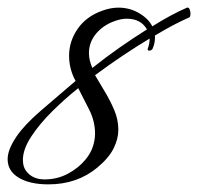

<svg xmlns="http://www.w3.org/2000/svg" viewBox="-22 -458 519 503"><path d="M105 25Q56 25 27 7.5Q-2 -10 -2 -41Q-2 -66 21 -100Q42 -131 85.5 -168.5Q129 -206 176 -246Q159 -277 159 -312Q159 -350 181.5 -382.5Q204 -415 246 -430Q268 -438 288 -438Q318 -438 342.5 -423.5Q367 -409 377 -389Q401 -404 424 -416.5Q447 -429 468 -438H470Q473 -438 475 -433Q477 -428 477 -422Q477 -413 473 -412Q434 -395 384 -365V-359Q384 -345 378 -331Q376 -326 370 -325.5Q364 -325 365 -330Q368 -338 369 -344.5Q370 -351 370 -357Q335 -336 298.5 -311.5Q262 -287 227 -261Q238 -242 252 -219Q266 -196 277 -170.5Q288 -145 288 -118Q288 -94 275.5 -69Q263 -44 233 -19Q180 25 105 25ZM220 -280Q255 -308 291.5 -333.5Q328 -359 363 -381Q347 -409 310 -409Q296 -409 279 -403Q248 -392 229.5 -369.5Q211 -347 211 -319Q211 -300 220 -280ZM95 12Q128 12 156 -3Q184 -18 202 -40Q216 -57 221.5 -74.5Q227 -92 227 -108Q227 -140 212 -170Q197 -200 183 -227Q149 -200 115.5 -167Q82 -134 60 -100.5Q38 -67 38 -39Q38 -19 49 -7Q65 12 95 12Z"/></svg>

Font: Caramel
Style: Regular
Weight: 400
Designer: Robert E. Leuschke
Foundry: Robert E. Leuschke
Version: Version 1.010